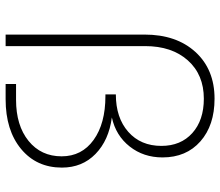

<svg xmlns="http://www.w3.org/2000/svg" viewBox="-70 -713 783 683"><g transform="rotate(90 321.5 -371.5)"><path d="M331.1 -743.2Q425.8 -743.2 482.9 -692.9Q540 -642.6 540 -558.1Q540 -490.7 501.2 -441.4Q462.4 -392.1 397.9 -377.9Q479 -367.2 527.6 -319.8Q576.2 -272.5 576.2 -200.2Q576.2 -109.9 509.8 -54.9Q443.4 0 333 0H278.8V-37.1H335Q426.3 -37.1 481.2 -81.5Q536.1 -126 536.1 -199.2Q536.1 -271 477.8 -313Q419.4 -355 321.8 -355H315.9V-392.1Q398.9 -392.1 449 -436.3Q499 -480.5 499 -554.2Q499 -623 453.4 -664.1Q407.7 -705.1 331.1 -705.1Q245.6 -705.1 194.8 -648.2Q144 -591.3 144 -496.1V0H103V-494.1Q103 -607.4 165 -675.3Q227.1 -743.2 331.1 -743.2Z"/></g></svg>

Font: Montserrat Ultra Light
Style: Regular
Weight: 200
Designer: Julieta Ulanovsky
Foundry: Julieta Ulanovsky
Version: Version 3.001;PS 003.001;hotconv 1.0.70;makeotf.lib2.5.58329